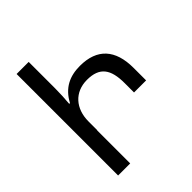

<svg xmlns="http://www.w3.org/2000/svg" viewBox="-199 -835 955 955"><g transform="rotate(-45 278.5 -357.0)"><path d="M77 -714V0H162V-233H163V-294C163 -384 217 -446 304 -446C393 -446 425 -399 425 -302V-236H510V-324C510 -452 449 -520 328 -520C257 -520 199 -494 162 -423V-424H157C160 -457 162 -491 162 -529V-714Z"/></g></svg>

Font: Noto Sans Armenian Condensed
Style: Regular
Weight: 400
Width: 3
Designer: Monotype Design Team
Foundry: Monotype Imaging Inc.
Version: Version 2.008